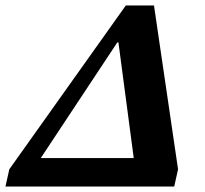

<svg xmlns="http://www.w3.org/2000/svg" viewBox="-46 -682 748 702"><path d="M591 0 605 -63 517 -662H414L-12 -63L-26 0ZM383 -527H387L443 -104H103Z"/></svg>

Font: STIX Two Text
Style: Bold Italic
Weight: 700
Italic angle: -12°
Designer: Ross Mills, John Hudson & Paul Hanslow, Tiro Typeworks Ltd; with prior portions MicroPress Inc. and Coen Hoffman, Elsevi
Foundry: Tiro Typeworks Ltd
Version: Version 2.13 b171